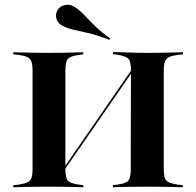

<svg xmlns="http://www.w3.org/2000/svg" viewBox="-20 -792 830 812"><path d="M117.7 -369.4V-492.7Q117.7 -518.5 112.9 -531.5Q108.1 -544.4 96 -550.4Q83.9 -556.5 59.7 -559.7L36.3 -562.1V-571Q51.6 -571 73.4 -570.2Q95.2 -569.4 121.4 -569Q147.6 -568.5 175.8 -568.5H187.1H197.6Q225.8 -568.5 250.8 -569Q275.8 -569.4 296.8 -570.2Q317.7 -571 332.3 -571V-562.1L312.9 -559.7Q278.2 -554.8 267.3 -543.1Q256.5 -531.5 256.5 -492.7V-369.4ZM533.1 -201.6 533.9 -493.5Q533.9 -531.5 523.4 -543.1Q512.9 -554.8 477.4 -560.5L458.1 -562.9V-571.8Q472.6 -571.8 493.5 -571Q514.5 -570.2 539.9 -569.4Q565.3 -568.5 592.7 -568.5H604H614.5Q643.5 -568.5 669.4 -569Q695.2 -569.4 716.9 -570.2Q738.7 -571 754 -571V-562.1L730.6 -559.7Q706.5 -556.5 694.4 -550.4Q682.3 -544.4 677.4 -531.5Q672.6 -518.5 672.6 -492.7V-201.6ZM175.8 -2.4Q147.6 -2.4 121.4 -2Q95.2 -1.6 73.4 -1.2Q51.6 -0.8 36.3 0V-8.9L59.7 -11.3Q83.9 -15.3 96 -21Q108.1 -26.6 112.9 -39.5Q117.7 -52.4 117.7 -78.2V-425.8H256.5V-78.2Q256.5 -40.3 267.3 -28.2Q278.2 -16.1 312.9 -11.3L332.3 -8.9V0Q317.7 -0.8 296.8 -1.2Q275.8 -1.6 250.8 -2Q225.8 -2.4 197.6 -2.4H187.1ZM233.1 -45.2V-57.3L556.5 -525.8L557.3 -513.7ZM591.9 -2.4Q564.5 -2.4 539.1 -2Q513.7 -1.6 493.1 -1.2Q472.6 -0.8 457.3 0V-8.9L477.4 -11.3Q512.1 -16.1 522.6 -28.2Q533.1 -40.3 533.1 -78.2V-201.6H672.6V-78.2Q672.6 -52.4 677 -39.5Q681.5 -26.6 694 -21Q706.5 -15.3 730.6 -11.3L753.2 -8.9V0Q737.9 -0.8 716.1 -1.2Q694.4 -1.6 668.5 -2Q642.7 -2.4 613.7 -2.4H603.2ZM442.7 -623.4Q387.9 -644.4 352.4 -652.4Q316.9 -660.5 292.7 -665.7Q268.5 -671 246 -682.3Q225.8 -691.9 219.4 -710.5Q212.9 -729 221.8 -746.8Q231.5 -765.3 252.4 -770.2Q273.4 -775 291.1 -765.3Q307.3 -756.5 321 -743.5Q334.7 -730.6 350 -714.1Q365.3 -697.6 387.9 -676.2Q410.5 -654.8 446 -629Z"/></svg>

Font: Playfair 144pt SemiExpanded ExtraBold
Style: Regular
Weight: 800
Width: 6
Designer: Claus Eggers Sørensen
Foundry: Claus Eggers Sørensen
Version: Version 2.203